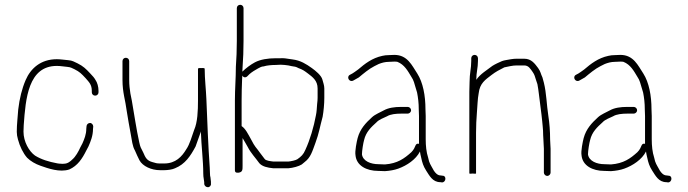

<svg xmlns="http://www.w3.org/2000/svg" viewBox="-20 -717 2871 801"><path d="M391 -332V-338C391 -354.8 386 -373 378 -384C374 -391.3 367 -400 357 -410C338.2 -430.2 327.3 -440.9 303 -453C290.3 -458.4 282.8 -464.8 264 -466C247.6 -467.3 232.5 -470 217 -470C149.5 -470 107.6 -431 87 -383C71.6 -347.1 61.4 -306.1 56 -260C54.1 -228.5 50 -199.5 50 -167C50 -157 51.7 -146.3 55 -135C62.7 -106.2 76.3 -78.1 93 -59C107.6 -44.4 127.9 -32.9 149 -25.5C179.8 -14.7 229 3.3 269 -10C303.9 -25.5 323.2 -55.3 340 -89L349 -106C357.9 -126.1 368 -150.6 368 -179L369 -189C369 -196.6 363 -204 355.5 -204C348 -204 341 -197.7 341 -190L340 -180C340 -155.7 331.4 -136.2 324 -119L315 -102C307.4 -85 295.3 -63.1 282 -52C273.9 -43.9 262.3 -34 247 -34C243 -33.3 238.7 -33.3 234 -34C229.3 -34 224.3 -34.5 219 -35.5C183.2 -42.2 152.1 -51.7 126 -68C101.1 -85.8 78 -126 78 -168C78 -176.7 78.3 -185.7 79 -195C86.9 -305.7 97.8 -442 217 -442C233.2 -442 245.7 -439.2 261 -438C276.5 -436.6 280.6 -432.4 291 -428C312.3 -417.3 319.6 -409.7 337 -391C351.2 -374.5 363 -364.3 363 -338V-332C363 -324.1 369.1 -318 377 -318C384.9 -318 391 -324.1 391 -332Z M491 -462V-383C491 -330.7 503 -299.7 509 -252L516.5 -207C518.8 -193 521.7 -177.3 525 -160C530.4 -131.7 532.3 -106.9 543 -89C547.7 -78.3 556.9 -57 562 -48C575.5 -23.7 610.9 -7 648 -7H665C679.1 -7 699.3 -9.7 710 -15C752.5 -32 774.9 -66.5 796 -106C802.5 -122.2 810.7 -149.3 817 -165C817 -166.3 817.3 -167.7 818 -169C819.9 -108.3 828 -46.6 828 7C828 15 828.7 22.3 830 29L832 43V51C833.2 58.2 839.5 64 847.5 64C854.8 64 861.3 56.9 860 49V41L858 23C856.7 19 856 13.7 856 7C856 -0.3 855.7 -8.7 855 -18C848.8 -105.1 844.6 -212.2 841 -303C839.4 -342.4 834 -389 834 -427V-430C834 -432.7 829.3 -433.7 820 -433C810.7 -433.7 806 -432.7 806 -430V-298C806 -254.7 804.1 -206.7 790 -175C780.5 -148.8 771.7 -115.1 757 -94C739 -64 713.1 -35 665 -35H648C633.3 -35 630.5 -36.6 615 -41C592.6 -47.1 586.3 -60.2 578 -80L567 -102C565 -106.7 563 -113.7 561 -123C549.1 -176.5 539.8 -241.2 530 -297L524 -327C521.2 -345 519 -362 519 -383V-462C519 -469.9 512.9 -476 505 -476C497.1 -476 491 -469.9 491 -462Z M1130 -446C1136.7 -446 1143.7 -446.3 1151 -447C1161.6 -447 1174 -445.3 1183 -444L1197 -441C1209.6 -439.2 1214.3 -439 1225 -433C1242.4 -426.7 1249.2 -422.1 1264.5 -410.5C1284.3 -395.5 1305 -380.6 1305 -348V-309C1305 -301.7 1304.3 -293 1303 -283C1301.8 -266.7 1301.1 -249.9 1298 -236C1289.1 -187.3 1273.1 -133.3 1254 -92C1245.8 -72.3 1236.4 -64 1221 -53C1214.6 -48.2 1193.3 -44 1183 -43H1121C1108.3 -44.6 1089.2 -46.3 1084 -54C1072.1 -68.3 1057.9 -89.8 1046 -104L1038 -116C1035.3 -121.3 1031.3 -128.7 1026 -138C1015.1 -157.1 1004.7 -179.9 988 -191V-298C988 -326.6 988.8 -357.5 990 -386C990 -391.3 990.3 -396.7 991 -402C995.6 -392.8 1005.1 -392.1 1012 -399L1021 -408C1030.8 -416.7 1045.6 -425.6 1056.5 -431.5C1063.4 -435.2 1071.3 -440 1080 -440C1092.9 -444.3 1113.9 -446 1130 -446ZM996 -546V-683C996 -690.9 989.9 -697 982 -697C974.1 -697 968 -690.9 968 -683V-546C968 -509.8 966.5 -472.2 964 -438C964 -391.2 960 -345.8 960 -298V-6C960 1.3 964.7 4.5 974 3.5C992.3 1.5 992 -8.5 992 -26V-141C998.4 -129.4 1009.1 -112.9 1014 -103C1025.7 -79.5 1046.5 -57.7 1062 -36C1074.3 -22.2 1095.9 -17.4 1120 -15H1183C1201.8 -16.3 1227.6 -23.4 1239 -31L1251 -41C1276.2 -59.9 1282.8 -85.4 1296 -121C1311.1 -161.7 1314.3 -187.2 1326 -230C1330 -252 1333 -283.5 1333 -308V-348C1333 -361.1 1327.7 -374.2 1325 -385C1320.7 -402.4 1296 -422.3 1281 -433C1257.4 -449.8 1234 -464.9 1201 -469L1187 -471C1176.1 -472.6 1163.8 -475.2 1149 -474H1130C1097.4 -474 1065.7 -468.8 1043.5 -457C1026 -447.7 1005.4 -432.4 991 -418C991.7 -424.7 992 -431 992 -437C994.6 -471.8 996 -508.9 996 -546Z M1681 -271H1654C1625.2 -271 1600.7 -267.2 1582 -257C1566.4 -248.3 1545.1 -240.1 1532 -228C1506 -204.3 1482.3 -179.5 1472 -141C1468.2 -126.8 1460 -86.4 1463 -70C1466.7 -25.6 1509.5 -4 1558 -4C1566.7 -3.3 1576 -3 1586 -3C1605.7 -4.3 1625.2 -7.6 1641.5 -13.5C1677.2 -26.3 1715.4 -51.7 1732 -85L1734 -73C1737.7 -54.7 1742.2 -34.5 1750 -19L1758 -5C1771.2 14.9 1784.4 43 1817 43L1824 44C1840.6 44 1844.2 16 1826 16L1819 15C1804.8 15 1796.1 4.1 1790 -5C1783.4 -18.3 1775 -29 1770 -44L1766 -60C1758.7 -81.9 1756 -108.9 1756 -136V-233C1756 -242.3 1755.7 -251.7 1755 -261C1755 -318.3 1744.5 -373.1 1721 -410C1698.6 -443.6 1680.4 -488 1625 -488C1616.3 -488 1608 -487.7 1600 -487C1592 -487 1583.7 -486 1575 -484C1532.6 -474.9 1502.3 -451.2 1474 -427L1460 -417C1454.7 -412.8 1447 -408.5 1440 -405C1423.7 -396.8 1437 -371.8 1454 -381C1461.7 -385.4 1469.3 -389.2 1477 -394C1495.9 -409.8 1519.4 -429.7 1542 -441L1560 -450C1572.2 -454.9 1586.8 -459 1602 -459C1609.3 -459.7 1617 -460 1625 -460C1631 -460 1635.3 -459.7 1638 -459C1667.5 -447.2 1681.2 -421.3 1697 -395C1704.9 -384.5 1710.1 -365.3 1714 -351L1720 -331C1724.3 -309.4 1727 -286.5 1727 -261C1727.7 -251.7 1728 -242.3 1728 -233V-117C1720.7 -119 1715.7 -116.3 1713 -109L1708 -98C1705.3 -92.7 1701.3 -87.3 1696 -82C1666.6 -55.5 1638.3 -35 1586 -31C1576 -31 1567 -31.3 1559 -32C1526.9 -32 1494 -44.7 1490 -73C1490 -87.8 1495.5 -121.6 1499 -133C1506.8 -166.7 1528.8 -187 1551 -207C1561.2 -218.5 1581.6 -225.3 1595 -232C1608.8 -240.6 1631.9 -243 1654 -243H1681C1688.1 -243 1695 -249.6 1695 -257C1695 -264.4 1688.1 -271 1681 -271Z M1946 -474V-463C1946 -430.9 1939 -411.1 1939 -375C1938.3 -361.7 1938 -348 1938 -334V6C1938 8 1942.7 8.3 1952 7C1961.3 8.3 1966 8 1966 6V-163C1966 -189.3 1967.4 -223.3 1969.5 -246C1972 -273 1972.2 -303.8 1977 -328C1981.7 -370 2004.8 -384.3 2031 -404.5C2047.8 -417.5 2064.4 -426.2 2084 -436C2098 -438.8 2118.4 -444 2135 -444H2167C2185.5 -444 2192.8 -429.6 2202 -417C2210.8 -404.5 2211.4 -397.7 2216 -384L2222 -366C2224.5 -352.4 2226.6 -338.9 2228 -326C2232.2 -288.4 2238.5 -248.4 2242 -211.5L2244 -190.5C2245.3 -176.8 2246 -167.4 2246 -153C2246.7 -147.7 2247 -141.7 2247 -135C2247 -123.1 2249 -107.5 2249 -96V3C2249 10.1 2255.6 17 2263 17C2270.4 17 2277 10.1 2277 3V-96C2277 -107.2 2275 -122.9 2275 -135C2275 -169.5 2272.4 -203.3 2267.5 -234.5C2260.3 -280.2 2260 -328.2 2249 -372L2243 -394C2235.3 -409.5 2236.4 -417 2225 -433C2211.1 -451.5 2197.1 -472 2167 -472H2135C2127.7 -472 2120 -471.3 2112 -470C2101.5 -467.7 2083.1 -465.9 2074 -462C2061.8 -456.8 2045.9 -449.6 2034 -442C2011.3 -424.3 1983.2 -408.3 1967 -384C1967 -416.4 1974 -432.6 1974 -463V-474C1974 -481.9 1967.9 -488 1960 -488C1952.1 -488 1946 -481.9 1946 -474Z M2624 -271H2597C2568.2 -271 2543.7 -267.2 2525 -257C2509.4 -248.3 2488.1 -240.1 2475 -228C2449 -204.3 2425.3 -179.5 2415 -141C2411.2 -126.8 2403 -86.4 2406 -70C2409.7 -25.6 2452.5 -4 2501 -4C2509.7 -3.3 2519 -3 2529 -3C2548.7 -4.3 2568.2 -7.6 2584.5 -13.5C2620.2 -26.3 2658.4 -51.7 2675 -85L2677 -73C2680.7 -54.7 2685.2 -34.5 2693 -19L2701 -5C2714.2 14.9 2727.4 43 2760 43L2767 44C2783.6 44 2787.2 16 2769 16L2762 15C2747.8 15 2739.1 4.1 2733 -5C2726.4 -18.3 2718 -29 2713 -44L2709 -60C2701.7 -81.9 2699 -108.9 2699 -136V-233C2699 -242.3 2698.7 -251.7 2698 -261C2698 -318.3 2687.5 -373.1 2664 -410C2641.6 -443.6 2623.4 -488 2568 -488C2559.3 -488 2551 -487.7 2543 -487C2535 -487 2526.7 -486 2518 -484C2475.6 -474.9 2445.3 -451.2 2417 -427L2403 -417C2397.7 -412.8 2390 -408.5 2383 -405C2366.7 -396.8 2380 -371.8 2397 -381C2404.7 -385.4 2412.3 -389.2 2420 -394C2438.9 -409.8 2462.4 -429.7 2485 -441L2503 -450C2515.2 -454.9 2529.8 -459 2545 -459C2552.3 -459.7 2560 -460 2568 -460C2574 -460 2578.3 -459.7 2581 -459C2610.5 -447.2 2624.2 -421.3 2640 -395C2647.9 -384.5 2653.1 -365.3 2657 -351L2663 -331C2667.3 -309.4 2670 -286.5 2670 -261C2670.7 -251.7 2671 -242.3 2671 -233V-117C2663.7 -119 2658.7 -116.3 2656 -109L2651 -98C2648.3 -92.7 2644.3 -87.3 2639 -82C2609.6 -55.5 2581.3 -35 2529 -31C2519 -31 2510 -31.3 2502 -32C2469.9 -32 2437 -44.7 2433 -73C2433 -87.8 2438.5 -121.6 2442 -133C2449.8 -166.7 2471.8 -187 2494 -207C2504.2 -218.5 2524.6 -225.3 2538 -232C2551.8 -240.6 2574.9 -243 2597 -243H2624C2631.1 -243 2638 -249.6 2638 -257C2638 -264.4 2631.1 -271 2624 -271Z"/></svg>

Font: HoneyBee
Style: XLit
Weight: 200
Foundry: Cannot Into Space Fonts
Version: Version 0.89